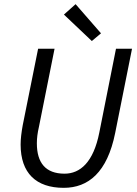

<svg xmlns="http://www.w3.org/2000/svg" viewBox="-20 -890 656 922"><path d="M287 -820 421 -693 465 -730 343 -870ZM163 -656 89 -288C83 -255 79 -223 79 -196C79 -59 153 12 286 12C404 12 495 -62 533 -251L614 -656H537L457 -254C429 -111 365 -56 290 -56C199 -56 157 -108 157 -202C157 -226 160 -251 167 -281L242 -656Z"/></svg>

Font: Cambridge Sans Italic
Style: Regular
Weight: 400
Italic angle: -11°
Version: Version 2.000;PS 002.000;hotconv 1.0.88;makeotf.lib2.5.64775